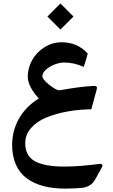

<svg xmlns="http://www.w3.org/2000/svg" viewBox="-20 -750 656 1111"><path d="M329.6 -730 405.3 -654.3 329.6 -579.1 254.4 -654.3ZM354 213.9Q434.6 213.9 553.7 198.7Q567.9 196.8 571.5 202.9Q575.2 209 568.8 219.7L531.2 287.6Q507.3 331.1 455.1 336.9Q414.1 341.3 356.4 341.3Q286.6 341.3 231.4 326.7Q176.3 312 135.3 282.2Q94.2 252.4 72.3 203.1Q50.3 153.8 50.3 87.9Q50.3 6.8 89.8 -63.5Q129.4 -133.8 204.6 -180.2Q176.3 -210 158.4 -243.7Q140.6 -277.3 140.6 -307.1Q140.6 -356.4 166 -402.1Q191.4 -447.8 237.3 -476.6Q283.2 -505.4 336.9 -505.4Q428.7 -505.4 487.8 -439.9Q477.5 -401.4 464.4 -362.8Q410.6 -388.2 350.1 -388.2Q327.1 -388.2 298.1 -377.7Q269 -367.2 247.1 -348.1Q225.1 -329.1 225.1 -309.1Q225.1 -291.5 264.6 -259.5Q304.2 -227.5 325.2 -227.5Q439 -248.5 521.5 -252.9Q534.7 -253.4 538.8 -248.3Q543 -243.2 539.1 -230.5L508.3 -117.7Q437 -116.7 371.3 -105Q305.7 -93.3 249.5 -70.6Q193.4 -47.9 159.7 -9.3Q126 29.3 126 78.6Q126 151.9 181.9 182.9Q237.8 213.9 354 213.9Z"/></svg>

Font: Sahel SemiBold WOL
Style: SemiBold-WOL
Weight: 600
Foundry: Saber Rastikerdar (saber.rastikerdar@gmail.com)
Version: Version 3.4.0